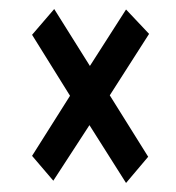

<svg xmlns="http://www.w3.org/2000/svg" viewBox="-20 -544 390 425"><path d="M259 -139 178 -267 98 -144 51 -199 135 -332 51 -467 100 -524 179 -398 259 -523 310 -469 223 -333 308 -197Z"/></svg>

Font: Inconsolata ExtraCondensed SemiBold
Style: Regular
Weight: 600
Width: 2
Monospace: yes
Designer: Raph Levien, Cyreal, Brenton Simpson
Foundry: Raph Levien, Cyreal, Google
Version: Version 3.001; ttfautohint (v1.8.2.53-6de2)